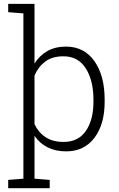

<svg xmlns="http://www.w3.org/2000/svg" viewBox="-20 -782 622 1005"><path d="M22.9 159.7 102.5 153.3V-711.9L22.9 -718.3V-761.7H160.6V-449.2Q187 -491.7 228.3 -514.9Q269.5 -538.1 325.2 -538.1Q420.4 -538.1 474.1 -462.2Q527.8 -386.2 527.8 -259.8V-249.5Q527.8 -130.9 474.1 -60.3Q420.4 10.3 326.2 10.3Q270.5 10.3 228.8 -11Q187 -32.2 160.6 -71.3V153.3L240.2 159.7V203.1H22.9ZM469.2 -259.8Q469.2 -360.4 429.2 -423.8Q389.2 -487.3 312 -487.3Q252.9 -487.3 216.1 -459.2Q179.2 -431.2 160.6 -386.2V-132.3Q180.7 -88.9 218.5 -64Q256.3 -39.1 313 -39.1Q389.6 -39.1 429.4 -96.7Q469.2 -154.3 469.2 -249.5Z"/></svg>

Font: TypoPRO Roboto Slab
Style: Light
Weight: 300
Designer: Google
Version: Version 1.100263; 2013; ttfautohint (v0.94.20-1c74) -l 8 -r 